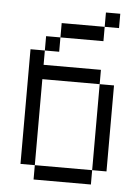

<svg xmlns="http://www.w3.org/2000/svg" viewBox="-53 -792 607 834"><g transform="rotate(5 250.0 -375.0)"><path d="M437.5 -687.5V-750H375V-687.5H187.5V-625H125V-562.5H62.5Q62.5 -562.5 62.5 -62.5H125V0H375V-62.5H125Q125 -62.5 125 -437.5H375Q375 -437.5 375 -62.5H437.5Q437.5 -62.5 437.5 -437.5H375V-500H125V-562.5H187.5V-625H375V-687.5Z"/></g></svg>

Font: BFUnifontExMono
Style: Regular
Weight: 500
Version: Version 15.0.06